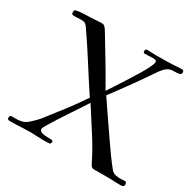

<svg xmlns="http://www.w3.org/2000/svg" viewBox="-159 -901 1086 1073"><g transform="rotate(30 384.0 -364.5)"><path d="M768 -14Q768 -6 762.5 -2Q757 2 749 2Q734 2 718.5 1.5Q703 1 688 0Q660 -1 631.5 -0.5Q603 0 574 0Q558 0 550 -16Q510 -97 464.5 -167Q419 -237 371 -313Q365 -303 346.5 -275Q328 -247 304 -211Q280 -175 257.5 -140Q235 -105 220.5 -80.5Q206 -56 206 -52Q206 -37 219.5 -32Q233 -27 250.5 -26.5Q268 -26 281.5 -25.5Q295 -25 295 -17Q295 -1 280 -1Q272 -1 264 -0.5Q256 0 248 0Q228 0 208.5 -1.5Q189 -3 169 -3Q134 -3 98.5 -1Q63 1 28 1Q15 1 15 -13Q15 -26 25 -27Q30 -28 35.5 -27.5Q41 -27 46 -27Q71 -27 90 -31Q109 -35 128 -51Q145 -66 161.5 -83Q178 -100 191 -118Q233 -171 274.5 -225.5Q316 -280 353 -336Q298 -419 245.5 -502Q193 -585 137 -666Q127 -680 118.5 -684.5Q110 -689 93 -689Q83 -689 71.5 -688Q60 -687 49 -687Q44 -687 38 -689.5Q32 -692 32 -699Q32 -706 33 -711.5Q34 -717 41 -719Q62 -724 95.5 -725Q129 -726 152 -727Q166 -728 179.5 -729Q193 -730 206 -730Q218 -730 226 -719Q231 -715 233.5 -710Q236 -705 240 -700Q283 -629 326 -557.5Q369 -486 410 -413Q419 -427 438 -455.5Q457 -484 479.5 -519.5Q502 -555 523.5 -590Q545 -625 558.5 -652.5Q572 -680 572 -691Q572 -701 561.5 -702.5Q551 -704 544 -704Q533 -704 521.5 -703Q510 -702 498 -702Q490 -702 488 -705.5Q486 -709 486 -716Q486 -728 499 -728Q512 -728 525 -727Q538 -726 551 -726Q579 -726 607.5 -726.5Q636 -727 664 -728Q678 -729 691.5 -730Q705 -731 719 -731Q733 -731 733 -717Q733 -703 717.5 -701Q702 -699 681.5 -698.5Q661 -698 647 -689Q639 -684 629.5 -674Q620 -664 614 -656Q569 -589 522 -523.5Q475 -458 426 -393Q461 -341 496.5 -289.5Q532 -238 567 -187Q591 -152 616 -117Q641 -82 668 -49Q679 -36 695.5 -32.5Q712 -29 728 -29Q735 -29 741.5 -30Q748 -31 755 -31Q763 -31 765.5 -25.5Q768 -20 768 -14Z"/></g></svg>

Font: Kaisei Tokumin
Style: Regular
Weight: 400
Designer: Font-Kai, 金井和夫
Foundry: KAZUO KANAI
Version: Version 5.003